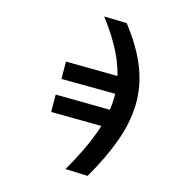

<svg xmlns="http://www.w3.org/2000/svg" viewBox="-265 -924 1290 1290"><g transform="rotate(45 380.0 -279.0)"><path d="M41 -695.9 179.3 -771.1Q339.9 -706.3 445 -621.3Q550.1 -536.2 610.3 -425.7Q670.4 -315.2 695.2 -174.9Q720 -34.6 719.7 140.4L582.2 212.9Q582.2 62.6 566.6 -57.4Q551 -177.3 514.4 -272.6Q477.7 -367.9 415.7 -443.7Q353.6 -519.5 261.1 -581.1Q168.6 -642.7 41 -695.9ZM522.3 -415.8 134.8 -195.9 74 -300 462.1 -518.2ZM630.7 -209 242.8 9.8 181.8 -94.3 570.1 -312.5Z"/></g></svg>

Font: GitLab Sans
Style: Regular
Weight: 400
Designer: Rasmus Andersson
Foundry: Modifications by GitLab B.V., manufactured by rsms
Version: Version 4.000;git-c8fb6b7